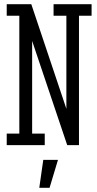

<svg xmlns="http://www.w3.org/2000/svg" viewBox="-20 -691 464 914"><path d="M12 -616H72V-55H12V0H193V-55H133V-496L300 0H356V-616H416V-671H235V-616H296V-173L129 -671H12ZM256 70H186L167 203H216Z"/></svg>

Font: Stint Ultra Condensed
Style: Regular
Weight: 400
Width: 1
Designer: Astigmatic (AOETI)
Foundry: Astigmatic (AOETI)
Version: Version 1.000